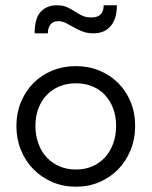

<svg xmlns="http://www.w3.org/2000/svg" viewBox="-20 -698 573 726"><path d="M267 8Q219 8 178 -9.5Q137 -27 106.5 -58Q76 -89 59 -131Q42 -173 42 -222Q42 -270 59 -311.5Q76 -353 106 -383.5Q136 -414 177.5 -431Q219 -448 267 -448Q315 -448 356 -431Q397 -414 427 -384Q457 -354 474 -312.5Q491 -271 491 -222Q491 -173 474 -131Q457 -89 427 -58Q397 -27 356 -9.5Q315 8 267 8ZM267 -57Q301 -57 329 -69Q357 -81 377 -103Q397 -125 408 -155.5Q419 -186 419 -222Q419 -258 408 -287.5Q397 -317 377 -338.5Q357 -360 329 -371.5Q301 -383 267 -383Q233 -383 205 -371.5Q177 -360 156.5 -338.5Q136 -317 125 -287.5Q114 -258 114 -222Q114 -186 125 -155.5Q136 -125 156.5 -103Q177 -81 205 -69Q233 -57 267 -57ZM333 -572Q310 -572 292 -579Q274 -586 258.5 -595Q243 -604 229 -611Q215 -618 200 -618Q180 -618 170.5 -605Q161 -592 161 -572H111Q111 -629 134 -653.5Q157 -678 195 -678Q218 -678 233.5 -671Q249 -664 262.5 -655Q276 -646 290.5 -639Q305 -632 326 -632Q372 -632 372 -678H422Q422 -627 398.5 -599.5Q375 -572 333 -572Z"/></svg>

Font: Tilda Sans
Style: Regular
Weight: 400
Designer: ParaType Ltd
Foundry: ParaType Ltd
Version: Version 1.009